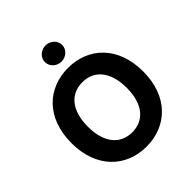

<svg xmlns="http://www.w3.org/2000/svg" viewBox="-254 -1115 1289 1289"><g transform="rotate(-45 391.0 -470.5)"><path d="M731.5 -363.6C731.5 -601.6 583.8 -737.2 391 -737.2C197.1 -737.2 50.4 -601.6 50.4 -363.6C50.4 -126.8 197.1 9.9 391 9.9C583.8 9.9 731.5 -125.7 731.5 -363.6ZM206.3 -363.6C206.3 -517.8 279.1 -601.2 391 -601.2C502.5 -601.2 575.6 -517.8 575.6 -363.6C575.6 -209.5 502.5 -126.1 391 -126.1C279.1 -126.1 206.3 -209.5 206.3 -363.6ZM308.9 -874.3C308.9 -832 345.9 -797.6 390.6 -797.6C435.7 -797.6 472.7 -832 472.7 -874.3C472.7 -916.2 435.7 -950.6 390.6 -950.6C345.9 -950.6 308.9 -916.2 308.9 -874.3Z"/></g></svg>

Font: Margiela Sans
Style: Bold
Weight: 700
Designer: Stefan Endress, Andreas Faust
Version: Version 1.100;FEAKit 1.0